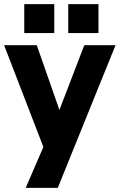

<svg xmlns="http://www.w3.org/2000/svg" viewBox="-25 -720 582 934"><path d="M93 -700H239V-559H93ZM307 -700H454V-559H307ZM264 -185 385 -500H537L256 194H100L186 -5L-5 -500H154Z"/></svg>

Font: CBA Beacon Sans Extra Bold
Style: Regular
Weight: 800
Designer: Wei Huang
Foundry: Wei Huang
Version: Version 1.002